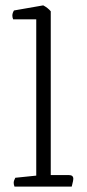

<svg xmlns="http://www.w3.org/2000/svg" viewBox="-20 -695 324 715"><path d="M247 0H34Q31 -8 31 -14Q31 -22 37 -33L115 -41V-623H29Q26 -630 26 -637Q26 -646 32 -656L141 -675Q158 -666 169 -653V-43H237Q253 -43 253 -29Q253 -23 249 -8Z"/></svg>

Font: Scope One
Style: Regular
Weight: 400
Designer: Dalton Maag Ltd
Foundry: Dalton Maag Ltd
Version: Version 1.001; ttfautohint (v1.4.1) -l 11 -r 50 -G 50 -x 14 